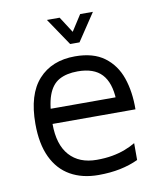

<svg xmlns="http://www.w3.org/2000/svg" viewBox="-80 -749 706 830"><g transform="rotate(-10 273.5 -334.5)"><path d="M286 15Q215 15 163 -14.5Q111 -44 83 -103Q55 -162 55 -250Q55 -379 113.5 -443.5Q172 -508 274 -508Q354 -508 402.5 -472Q451 -436 472 -375Q493 -314 492 -237H91L96 -303H445L417 -293Q414 -368 379.5 -405Q345 -442 274 -442Q225 -442 192.5 -424Q160 -406 144 -361.5Q128 -317 128 -237Q128 -146 170.5 -98.5Q213 -51 290 -51Q327 -51 358 -56.5Q389 -62 415 -72Q441 -82 461 -94V-20Q425 -3 381.5 6Q338 15 286 15ZM263 -564 182 -684H238L283 -614L328 -684H384L304 -564Z"/></g></svg>

Font: Maven Pro
Style: Regular
Weight: 400
Designer: Joe Prince
Foundry: Joe Prince
Version: Version 2.103